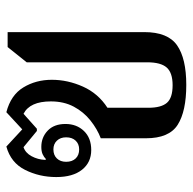

<svg xmlns="http://www.w3.org/2000/svg" viewBox="-21 -575 606 604"><g transform="rotate(-90 282.0 -273.0)"><path d="M317 10Q234 10 191.5 -17Q149 -44 149 -117V-259Q178 -270 205 -291.5Q232 -313 248.5 -344Q265 -375 265 -416Q265 -482 226 -502L179 -460H172L121 -502Q103 -496 92.5 -476.5Q82 -457 81 -434L83 -431Q90 -438 99 -442Q108 -446 122 -446Q152 -446 173 -426Q194 -406 194 -370Q194 -335 172 -312Q150 -289 112 -289Q73 -289 50 -318Q27 -347 27 -399Q27 -452 49.5 -497Q72 -542 123 -556L177 -506L231 -556Q285 -542 309 -502.5Q333 -463 333 -413Q333 -363 311.5 -315Q290 -267 245 -238V-109Q245 -69 260.5 -51Q276 -33 316 -33Q355 -33 371.5 -51.5Q388 -70 388 -113V-492L436 -552H483V-122Q483 -48 441.5 -19Q400 10 317 10ZM114 -327Q131 -327 141.5 -338Q152 -349 152 -368Q152 -386 141.5 -397Q131 -408 114 -408Q96 -408 85.5 -397Q75 -386 75 -368Q75 -349 85.5 -338Q96 -327 114 -327Z"/></g></svg>

Font: Noto Serif Thai SemiCondensed Medium
Style: Regular
Weight: 500
Width: 4
Designer: Monotype Design Team
Foundry: Monotype Imaging Inc.
Version: Version 2.002; ttfautohint (v1.8.4.7-5d5b)